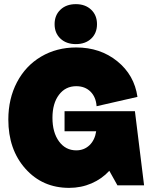

<svg xmlns="http://www.w3.org/2000/svg" viewBox="-20 -890 740 922"><path d="M312 12.2Q184.1 12.2 102.1 -79.8Q20 -171.9 20 -315.9Q20 -416 61.5 -495.1Q103 -574.2 177.5 -618.2Q252 -662.1 346.2 -662.1Q461.4 -662.1 543.2 -595.9Q625 -529.8 640.1 -424.8L443.8 -379.9Q440.9 -423.8 414.6 -450Q388.2 -476.1 346.2 -476.1Q294.4 -476.1 263.2 -434.8Q231.9 -393.6 231.9 -324.2Q231.9 -253.9 263.4 -210.9Q294.9 -168 346.2 -168Q383.8 -168 409.7 -192.6Q435.5 -217.3 441.9 -259.8H290V-356H627.9L671.9 0H543.9L504.9 -69.8Q469.7 -31.2 419.7 -9.5Q369.6 12.2 312 12.2ZM344.2 -870.1Q389.6 -870.1 417.7 -843.5Q445.8 -816.9 445.8 -773.9Q445.8 -731 418 -704.6Q390.1 -678.2 344.2 -678.2Q298.3 -678.2 270.3 -704.6Q242.2 -731 242.2 -773.9Q242.2 -816.9 270.3 -843.5Q298.3 -870.1 344.2 -870.1Z"/></svg>

Font: Apfel Grotezk Satt
Style: Regular
Weight: 900
Designer: Luigi Gorlero
Foundry: © 2023, Luigi Gorlero & Collletttivo
Version: Version 2.000;Glyphs 3.2 (3217)